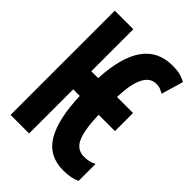

<svg xmlns="http://www.w3.org/2000/svg" viewBox="-214 -822 930 930"><g transform="rotate(45 250.5 -357.0)"><path d="M482 -7V-123Q469 -116 453.5 -112Q438 -108 418 -108Q369 -108 348 -154.5Q327 -201 324 -302H436V-426H326Q332 -606 416 -606Q434 -606 445.5 -601Q457 -596 468 -590L501 -703Q485 -712 464.5 -718Q444 -724 408 -724Q212 -724 197 -426H150V-714H23V0H150V-302H195Q200 -148 247 -69Q294 10 393 10Q447 10 482 -7Z"/></g></svg>

Font: Noto Sans Mono UI Condensed ExtraBold
Style: Regular
Weight: 800
Width: 3
Designer: Monotype Design team
Foundry: Monotype Imaging Inc.
Version: 1.000